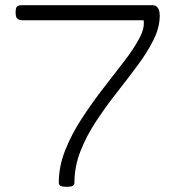

<svg xmlns="http://www.w3.org/2000/svg" viewBox="-20 -707 674 738"><path d="M236 11Q225 11 218.5 9.5Q212 8 209 4.5Q206 1 206 -5Q206 -68 231 -130.5Q256 -193 295 -252.5Q334 -312 376.5 -367Q419 -422 456.5 -470.5Q494 -519 515.5 -559.5Q537 -600 532 -629H69Q58 -629 51.5 -632Q45 -635 42.5 -641.5Q40 -648 40 -659Q40 -670 42 -676Q44 -682 49.5 -684.5Q55 -687 63 -687H565Q576 -687 582 -682Q588 -677 591 -668.5Q594 -660 594 -647Q594 -602 570.5 -554.5Q547 -507 509.5 -456.5Q472 -406 430 -352.5Q388 -299 350.5 -242.5Q313 -186 289.5 -126.5Q266 -67 266 -3Q266 2 263 5Q260 8 253.5 9.5Q247 11 236 11Z"/></svg>

Font: Fredoka SemiExpanded Light
Style: Regular
Weight: 300
Width: 6
Designer: Ben Nathan
Foundry: Milena B. Brandão, Ben Nathan
Version: Version 2.001